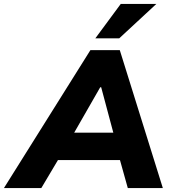

<svg xmlns="http://www.w3.org/2000/svg" viewBox="-82 -961 871 981"><path d="M-62 0 380 -705H530L750 0H571L531 -143H214L129 0ZM430 -515 297 -283H497L435 -515ZM405 -765 535 -941H717L527 -765Z"/></svg>

Font: Mulish Black
Style: Italic
Weight: 900
Italic angle: -9°
Designer: Vernon Adams
Foundry: Vernon Adams
Version: Version 3.603; ttfautohint (v1.8.3)